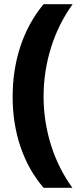

<svg xmlns="http://www.w3.org/2000/svg" viewBox="-20 -978 395 912"><path d="M40 -518C40 -354 88 -201 187 -86H324C235 -207 187 -363 187 -519C187 -678 235 -834 325 -958H187C88 -839 40 -685 40 -518Z"/></svg>

Font: Noto Sans Khmer UI ExtraCondensed ExtraBold
Style: Regular
Weight: 800
Width: 2
Designer: Danh Hong and the Monotype Design Team
Foundry: Monotype Imaging Inc.
Version: Version 2.002